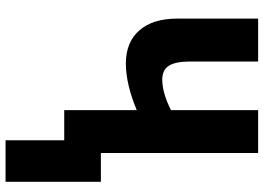

<svg xmlns="http://www.w3.org/2000/svg" viewBox="-152 -602 970 707"><g transform="rotate(90 333.5 -249.0)"><path d="M544 -714V-135H650V216H497V0H386V-267Q290 -227 214 -227Q136 -227 92.5 -276.5Q49 -326 49 -416V-714H207V-463Q207 -410 222.5 -385.5Q238 -361 274 -361Q322 -361 386 -393V-714Z"/></g></svg>

Font: Noto Sans Condensed ExtraBold
Style: Regular
Weight: 800
Width: 3
Designer: Monotype Design Team
Foundry: Monotype Imaging Inc.
Version: Version 2.013; ttfautohint (v1.8.4.7-5d5b)